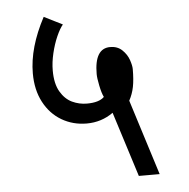

<svg xmlns="http://www.w3.org/2000/svg" viewBox="-47 -661 695 707"><g transform="rotate(-5 300.0 -307.0)"><path d="M264 -209Q213 -209 171.5 -233.5Q130 -258 106 -303.5Q82 -349 82 -410Q82 -505 140 -614L208 -580Q196.5 -566.5 184.2 -539Q172 -511.5 164 -478Q156 -444.5 156 -414Q156 -365.5 173.2 -336Q190.5 -306.5 216.5 -294.2Q242.5 -282 271 -282Q316 -282 335 -301Q327.5 -316 321.8 -344.2Q316 -372.5 316 -387Q316 -482 374 -482Q401 -482 418.2 -465.5Q435.5 -449 442.8 -428Q450 -407 450 -394Q450 -355 444.8 -328.5Q439.5 -302 427 -279L515 0H438L362 -240Q318.5 -209 264 -209Z"/></g></svg>

Font: JuliaMono Italic
Style: Regular
Weight: 400
Italic angle: -9°
Monospace: yes
Designer: cormullion
Foundry: corm
Version: Version 0.049; ttfautohint (v1.8.4)